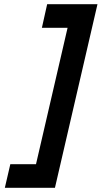

<svg xmlns="http://www.w3.org/2000/svg" viewBox="-20 -769 483 912"><path d="M204 -749H443L241 123H3L29 11H151L301 -637H179Z"/></svg>

Font: Panefresco 800wt
Style: Italic
Weight: 800
Foundry: Campivisivi & Chank Co
Version: Version 1.001